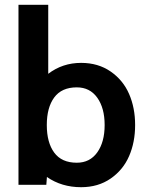

<svg xmlns="http://www.w3.org/2000/svg" viewBox="-20 -770 611 800"><path d="M318 -508Q389 -508 441 -472Q493 -436 518 -378.2Q543 -320.5 543 -249Q543 -177.5 518 -119.8Q493 -62 441 -26Q389 10 318 10Q237 10 175.5 -32.5L173 0H57V-750H181V-462.5Q240.5 -508 318 -508ZM300 -92Q354.5 -92 385.2 -135Q416 -178 416 -249Q416 -320 385.2 -363Q354.5 -406 300 -406Q237 -406 206 -364Q175 -322 175 -249Q175 -176 206 -134Q237 -92 300 -92Z"/></svg>

Font: Cabin
Style: Bold
Weight: 700
Designer: Pablo Impallari
Foundry: Pablo Impallari. http://www.impallari.com Igino Marini. http://www.ikern.com
Version: Version 3.001;hotconv 1.0.109;makeotfexe 2.5.65596